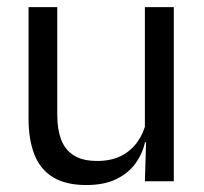

<svg xmlns="http://www.w3.org/2000/svg" viewBox="-20 -508 573 538"><path d="M140.5 -488V-184.5Q140.5 -146 151.2 -117.2Q162 -88.5 186.5 -72.8Q211 -57 252.5 -57Q291.5 -57 319.5 -71.2Q347.5 -85.5 365.2 -110.5Q383 -135.5 389.5 -167L404 -109.5H386.5Q379 -76.5 359 -49.2Q339 -22 305.2 -5.8Q271.5 10.5 222 10.5Q164.5 10.5 128.8 -11.2Q93 -33 76.5 -74.8Q60 -116.5 60 -175.5V-488ZM467 -488V0H386L389.5 -117L386 -122V-488Z"/></svg>

Font: Anek Latin Medium
Style: Regular
Weight: 400
Version: Version 1.003